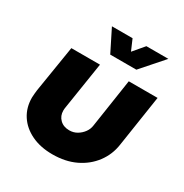

<svg xmlns="http://www.w3.org/2000/svg" viewBox="-169 -853 958 999"><g transform="rotate(30 310.5 -353.0)"><path d="M610 -515 563 -207Q554 -144 516.5 -94Q479 -44 419.5 -15.5Q360 13 282 13Q210 13 156 -13Q102 -39 72.5 -84.5Q43 -130 43 -190Q43 -200 44.5 -213Q46 -226 47 -236L92 -515H264L220 -234Q219 -230 218.5 -223.5Q218 -217 218 -213Q218 -181 239.5 -160Q261 -139 296 -139Q321 -139 341.5 -151Q362 -163 376 -182Q390 -201 393 -224L437 -515ZM284 -587 218 -719H342L370 -654L425 -719H557L441 -587Z"/></g></svg>

Font: MuseoModerno Thin ExtraBold
Style: Italic
Weight: 800
Italic angle: -9°
Version: Version 1.003